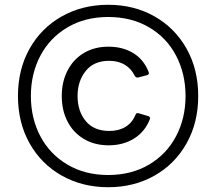

<svg xmlns="http://www.w3.org/2000/svg" viewBox="-20 -768 903 802"><path d="M55 -367Q55 -478 103.5 -564.5Q152 -651 238 -699.5Q324 -748 432 -748Q540 -748 625.5 -699.5Q711 -651 759.5 -564.5Q808 -478 808 -367Q808 -256 759.5 -169.5Q711 -83 625.5 -34.5Q540 14 432 14Q324 14 238 -34.5Q152 -83 103.5 -169.5Q55 -256 55 -367ZM755 -367Q755 -460 715.5 -535.5Q676 -611 602.5 -654Q529 -697 432 -697Q335 -697 261.5 -653.5Q188 -610 148.5 -535Q109 -460 109 -367Q109 -274 148.5 -199Q188 -124 261.5 -80.5Q335 -37 432 -37Q529 -37 602.5 -80.5Q676 -124 715.5 -199Q755 -274 755 -367ZM238 -367Q238 -427 262.5 -474Q287 -521 331 -547Q375 -573 433 -573Q493 -573 537 -546Q581 -519 601 -467L602 -463Q602 -456 594 -454L556 -444H554Q547 -444 543 -451Q528 -482 500.5 -498Q473 -514 436 -514Q372 -514 338 -471.5Q304 -429 304 -367Q304 -304 338 -262.5Q372 -221 437 -221Q476 -221 504 -238Q532 -255 546 -288Q549 -298 559 -295L599 -283Q609 -280 606 -270Q585 -217 539.5 -189Q494 -161 434 -161Q375 -161 330.5 -187.5Q286 -214 262 -260.5Q238 -307 238 -367Z"/></svg>

Font: LINE Seed Sans TH App
Style: Regular
Weight: 400
Designer: Dalton Maag Ltd | Thai characters by Cadson Demak Co.,Ltd.
Foundry: Dalton Maag Ltd
Version: Version 1.003